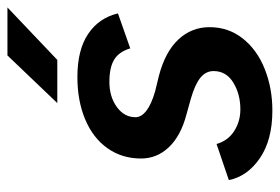

<svg xmlns="http://www.w3.org/2000/svg" viewBox="-138 -602 752 516"><g transform="rotate(-90 238.0 -344.0)"><path d="M12 -105 109 -138Q118 -107 144 -90.5Q170 -74 202 -74Q243 -74 274 -93Q305 -112 305 -146Q305 -167 287 -181.5Q269 -196 231 -207L188 -219Q131 -234 100.5 -266Q70 -298 70 -341Q70 -392 97.5 -431Q125 -470 175 -491Q225 -512 289 -512Q362 -512 405 -483Q448 -454 460 -403L366 -370Q357 -400 336 -413Q315 -426 276 -426Q236 -426 208.5 -406Q181 -386 181 -356Q181 -340 198.5 -326.5Q216 -313 251 -303L292 -293Q357 -276 390 -240.5Q423 -205 423 -157Q423 -106 392.5 -67.5Q362 -29 310.5 -8.5Q259 12 199 12Q120 12 71 -21.5Q22 -55 12 -105ZM347 -700H476L335 -566H219Z"/></g></svg>

Font: Oak Sans Semibold
Style: Italic
Weight: 600
Italic angle: -9.49998°
Foundry: Erik Kennedy, Walven
Version: Version 1.000